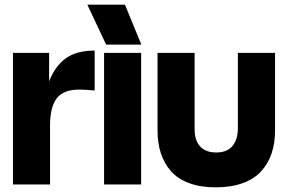

<svg xmlns="http://www.w3.org/2000/svg" viewBox="-20 -785 1225 817"><path d="M35.2 -560.1H189V-439Q214.4 -503.9 260 -536.9Q305.7 -569.8 382.8 -569.8V-399.9Q342.8 -403.8 317.9 -403.8Q249.5 -403.8 221.2 -366.5Q192.9 -329.1 192.9 -250V0H35.2Z M422.9 -560.1H580.6V0H422.9ZM351.6 -765.1H511.7L581.5 -595.2H431.6Z M650.4 -230V-560.1H808.1V-234.9Q808.1 -188 831.5 -162.1Q855 -136.2 900.4 -136.2Q946.3 -136.2 969.2 -163.8Q992.2 -191.4 992.2 -240.2V-560.1H1150.4V-230Q1150.4 -176.3 1136 -133.1Q1121.6 -89.8 1092 -56.9Q1062.5 -23.9 1013.2 -5.9Q963.9 12.2 898.4 12.2Q833 12.2 784.4 -5.9Q735.8 -23.9 707 -57.1Q678.2 -90.3 664.3 -133.3Q650.4 -176.3 650.4 -230Z"/></svg>

Font: TASA Explorer
Style: Regular
Weight: 900
Designer: Weizhong Zhang
Foundry: Local Remote
Version: Version 1.000;Glyphs 3.1.2 (3151)